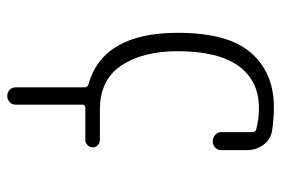

<svg xmlns="http://www.w3.org/2000/svg" viewBox="-145 -425 790 540"><g transform="rotate(90 250.0 -155.0)"><path d="M216.8 -8.8Q72.3 -49.8 72.3 -259.8Q72.3 -402.3 128.9 -466.3Q185.5 -530.3 281.2 -530.3Q312.5 -530.3 346.7 -525.4Q372.1 -521.5 387.2 -501Q402.3 -480.5 402.3 -454.1V-381.8Q402.3 -372.1 395 -365.2Q387.7 -358.4 377.9 -358.4Q367.2 -358.4 359.4 -365.2Q351.6 -372.1 351.6 -381.8V-468.8Q351.6 -478.5 344.7 -480.5Q314.5 -488.3 284.2 -488.3Q207 -488.3 165.5 -430.7Q124 -373 124 -259.8Q124 -162.1 164.1 -101.6Q204.1 -41 288.1 -41H374Q381.8 -41 388.2 -35.2Q394.5 -29.3 394.5 -21Q394.5 -12.7 388.2 -6.3Q381.8 0 374 0H286.1H283.2Q274.4 0 274.4 7.8V196.3Q274.4 206.1 267.1 212.9Q259.8 219.7 250 219.7Q240.2 219.7 232.9 212.9Q225.6 206.1 225.6 196.3V2Q225.6 -6.8 216.8 -8.8Z"/></g></svg>

Font: Rounded-X Mgen+ 1mn light
Style: Regular
Weight: 200
Designer: [Source Han Sans]
Ryoko NISHIZUKA  (kana & ideographs); Paul D. Hunt (Latin, Greek & Cyrillic); Wenlong ZHANG  (bopomofo
Version: Version 1.059.20150602